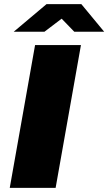

<svg xmlns="http://www.w3.org/2000/svg" viewBox="-20 -905 522 925"><path d="M46 -752H194L277 -815L338 -752H482L372 -885H204ZM27 0H248L370 -688H149Z"/></svg>

Font: Archivo Black
Style: Italic
Weight: 900
Italic angle: -10°
Designer: Hector Gatti
Foundry: Omnibus-Type
Version: Version 2.001